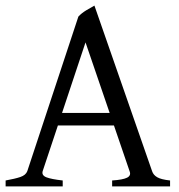

<svg xmlns="http://www.w3.org/2000/svg" viewBox="-20 -663 635 683"><path d="M200.7 -261.2H370.1L284.2 -512.2ZM378.9 0V-21Q417 -23.4 432.1 -31Q447.3 -38.6 440.9 -54.2L385.3 -216.8H186L131.8 -54.2Q127.4 -39.1 145.3 -32.2Q163.1 -25.4 203.1 -21V0H0V-21Q33.2 -26.9 52.5 -33.4Q71.8 -40 77.1 -54.2L258.8 -604Q270 -616.2 286.6 -626.2Q303.2 -636.2 315.9 -643.1L521 -54.2Q525.4 -40.5 539.3 -32.5Q553.2 -24.4 585 -21V0Z"/></svg>

Font: Akkhara
Style: Regular
Weight: 400
Designer: J. Victor Gaultney
Version: Version 1.00 June 13, 2006, initial release